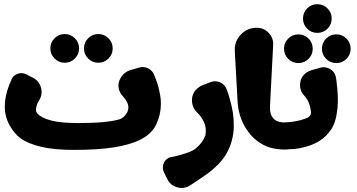

<svg xmlns="http://www.w3.org/2000/svg" viewBox="-20 -730 1744 938"><path d="M28.2 -115.6C43.4 -89.3 60.3 -69.2 79 -55.5C102.9 -37.7 136.2 -23.7 178.9 -13.3C221.6 -2.9 275.8 2.3 341.3 2.3C418.4 2.3 483.5 -1.8 536.6 -10.2C589.7 -18.5 632.6 -31 665.4 -47.6C698.2 -64.3 722 -85.1 736.9 -110.1C741.7 -118.3 745.9 -127.2 749.3 -136.7C757.7 -157.1 762.9 -178.6 764.9 -201.3C766.9 -223.9 766.1 -245.1 762.5 -264.8C758.9 -284.4 755.3 -300.4 751.8 -312.7C748.2 -325 744.3 -336.2 740 -346.4C737.9 -351.4 736 -356.4 734.2 -361.5C729 -376.6 719.3 -387.9 705 -395.4C690.7 -402.9 675.8 -404.4 660.2 -400L620.7 -388.7C594.4 -381.1 575.6 -364.8 564.5 -339.8C558.6 -326.1 557.1 -312 560.1 -297.7C563.1 -283.3 569.8 -270.7 580.2 -259.9C587.9 -251.9 594.3 -243 599.5 -233.2C610.4 -212.6 609.7 -193.1 597.5 -174.7C588.6 -161.2 578 -152.2 565.5 -147.6C544.7 -141.3 517.6 -136.7 484.3 -133.5C450.9 -130.4 410 -128.8 361.7 -128.8C306.5 -128.8 263 -132.9 231.2 -140.9C199.5 -149 176.9 -160.1 163.6 -174.2C158 -180.2 155.4 -187.2 155.9 -195.3C157 -212.1 162.5 -227.7 172.5 -242C183.7 -261.2 186.2 -281.5 180 -302.9C173.8 -324.2 160.8 -340 141 -350.1L108.8 -366.7C96.8 -372.7 84.5 -374.2 71.8 -371.1C59.1 -368 49 -361.2 41.3 -350.8C38.2 -346.5 35.7 -341.3 33.8 -335.2L25.4 -316C-4.8 -238.1 -3.9 -171.2 28.2 -115.6ZM226 -493.6C226 -474.2 232.9 -457.7 246.6 -444C260.3 -430.3 276.8 -423.4 296.2 -423.4C315.5 -423.4 332.1 -430.3 345.7 -444C359.4 -457.7 366.3 -474.2 366.3 -493.6C366.3 -512.9 359.4 -529.5 345.7 -543.1C332.1 -556.8 315.5 -563.7 296.2 -563.7C276.8 -563.7 260.3 -556.8 246.6 -543.1C232.9 -529.5 226 -512.9 226 -493.6ZM390.3 -493.6C390.3 -474.2 397.1 -457.7 410.8 -444C424.5 -430.3 441 -423.4 460.4 -423.4C479.8 -423.4 496.3 -430.3 510 -444C523.7 -457.7 530.5 -474.2 530.5 -493.6C530.5 -512.9 523.7 -529.5 510 -543.1C496.3 -556.8 479.8 -563.7 460.4 -563.7C441 -563.7 424.5 -556.8 410.8 -543.1C397.1 -529.5 390.3 -512.9 390.3 -493.6Z M1088.3 -291.2C1082.8 -307.7 1072.2 -319.7 1056.4 -327.1C1040.7 -334.5 1024.7 -335.1 1008.5 -328.8L970.1 -313.8C960.1 -310 951.2 -304.5 943.3 -297.4C925.9 -281.6 917.4 -261.8 917.9 -238.3C918.4 -214.7 927.4 -194.8 944.9 -178.6C956.7 -167.7 967.1 -152.7 976.1 -133.9C985.2 -115 987.7 -93.7 983.7 -70.1C980.9 -62.3 977.2 -54.4 972.7 -46.4C964 -31.1 950.7 -16.4 932.9 -2.2C925 4.1 911.7 10.5 893 17C874.2 23.4 858.4 28.2 845.4 31.2C832.5 34.3 822 36.5 814 38C809.2 38.8 805 40.3 801.6 42.3C789.8 49.4 781.9 59.6 777.9 72.8C773.9 86 775 99 781 111.7L796.9 144.3C806.7 164.3 822.2 177.7 843.5 184.4C864.7 191.1 885.1 189 904.6 178.2L930.2 161.7C947.2 150.7 965.8 138.1 985.9 123.9C1005.9 109.7 1019 99.3 1025 92.8C1027.9 90.3 1029.4 89.1 1029.4 89C1051.3 69.5 1069.1 48.6 1082.7 26.4C1096.2 4.2 1106 -18.5 1112 -41.7C1112.4 -43.2 1112.9 -45.3 1113.6 -48.1C1119.1 -67.8 1121.9 -89.9 1122.1 -114.3C1122.2 -138.8 1120.7 -160.3 1117.8 -179C1114.8 -197.7 1110.7 -216.8 1105.4 -236.4C1100.2 -256 1096.4 -269.1 1094 -275.7C1091.7 -282.3 1089.8 -287.4 1088.3 -291.2Z M1279.6 -16C1279.8 -15.9 1280 -15.8 1280.3 -15.6C1280.6 -15.5 1280.9 -15.4 1281 -15.3C1307.4 -4.6 1338.8 0.7 1375.4 0.7C1395.7 0.7 1412.7 -5.4 1426.3 -17.7C1439.8 -29.9 1446.6 -45.7 1446.6 -65C1446.6 -88 1440.1 -104.7 1427.1 -115.1C1414 -125.6 1398.3 -130.8 1380.1 -130.8C1364.4 -130.8 1350.3 -132.9 1337.8 -137C1325.3 -141.2 1315.5 -149.3 1308.4 -161.3C1306 -165.5 1303.9 -170.4 1302.2 -176C1299.4 -185.5 1298.2 -196.2 1298.8 -208L1314.5 -510.1C1315.7 -533 1308.4 -552.8 1292.6 -569.4C1276.8 -586.1 1257.4 -594.4 1234.5 -594.4C1203.6 -594.4 1177.6 -583.2 1156.4 -560.8C1135.2 -538.4 1125.5 -511.8 1127.1 -481L1140.6 -235.2C1143.2 -189.5 1155 -148.2 1176.2 -111.5C1201.9 -66.9 1236.4 -35.1 1279.6 -16Z M1603.8 -107.4C1612.8 -123.5 1619.4 -143.4 1623.8 -167C1628.1 -190.6 1630.4 -212.2 1630.6 -231.9C1630.9 -251.5 1630 -272.3 1628.1 -294C1626.2 -315.8 1624.6 -330.5 1623.4 -338.1C1622.1 -345.8 1621.1 -351.8 1620.2 -356.2C1616.3 -372.4 1606.9 -384.8 1591.9 -393.3C1576.9 -401.7 1561.1 -403.7 1544.4 -399.1L1504.9 -388.2C1494.7 -385.4 1485.3 -381 1476.8 -375C1458 -361.7 1447.8 -343.7 1446.1 -320.9C1444.4 -298.2 1451.5 -278.4 1467.4 -261.7C1484.4 -243.4 1495 -218 1499.2 -185.4C1500.9 -171.6 1495.5 -161.5 1483 -155.1C1471.4 -150.3 1459.9 -146.3 1448.4 -143.1C1424 -136.3 1396.4 -132.6 1365.6 -131.9L1347 -0.6C1373.1 -0.6 1393.2 -0.9 1407.3 -1.4C1424.9 -2 1447.8 -6 1475.8 -13.5C1499.2 -19.8 1521.5 -29.6 1542.7 -42.9C1563.8 -56.2 1582.2 -74.4 1597.9 -97.7C1598.8 -99 1600.3 -101.3 1602.2 -104.6C1602.3 -104.6 1602.3 -104.8 1602.5 -105.1C1602.6 -105.3 1602.9 -105.7 1603.2 -106.2C1603.5 -106.7 1603.8 -107.1 1603.9 -107.3ZM1367.5 -492C1367.5 -472.6 1374.4 -456.1 1388.1 -442.4C1401.8 -428.7 1418.3 -421.9 1437.7 -421.9C1457 -421.9 1473.6 -428.7 1487.3 -442.4C1500.9 -456.1 1507.8 -472.6 1507.8 -492C1507.8 -511.3 1500.9 -527.9 1487.3 -541.6C1473.6 -555.3 1457 -562.1 1437.7 -562.1C1418.3 -562.1 1401.8 -555.3 1388.1 -541.6C1374.4 -527.9 1367.5 -511.3 1367.5 -492ZM1552.8 -492C1552.8 -472.6 1559.6 -456.1 1573.3 -442.4C1587 -428.7 1603.5 -421.9 1622.9 -421.9C1642.3 -421.9 1658.8 -428.7 1672.5 -442.4C1686.2 -456.1 1693 -472.6 1693 -492C1693 -511.3 1686.2 -527.9 1672.5 -541.6C1658.8 -555.3 1642.3 -562.1 1622.9 -562.1C1603.5 -562.1 1587 -555.3 1573.3 -541.6C1559.6 -527.9 1552.8 -511.3 1552.8 -492ZM1460.2 -639.4C1460.2 -620 1467 -603.5 1480.7 -589.8C1494.4 -576.1 1510.9 -569.3 1530.3 -569.3C1549.7 -569.3 1566.2 -576.1 1579.9 -589.8C1593.6 -603.5 1600.4 -620 1600.4 -639.4C1600.4 -658.7 1593.6 -675.3 1579.9 -689C1566.2 -702.7 1549.7 -709.5 1530.3 -709.5C1510.9 -709.5 1494.4 -702.7 1480.7 -689C1467 -675.3 1460.2 -658.7 1460.2 -639.4Z"/></svg>

Font: Qalbi
Style: Regular
Weight: 400
Version: Version 001.000